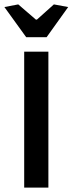

<svg xmlns="http://www.w3.org/2000/svg" viewBox="-36 -853 330 873"><path d="M-16 -821 47 -833 127 -764H132L209 -833L274 -821L176 -684H83ZM74 -618H184V0H74Z"/></svg>

Font: Athiti SemiBold
Style: Regular
Weight: 600
Designer: CadsonDemak Team
Foundry: CadsonDemak
Version: Version 1.033